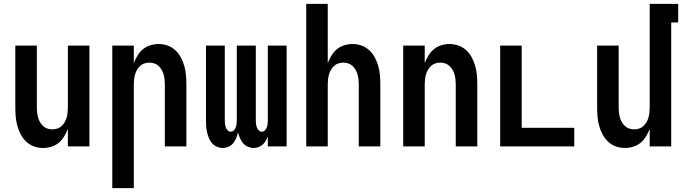

<svg xmlns="http://www.w3.org/2000/svg" viewBox="-20 -755 3540 990"><path d="M202 8Q178 8 155.5 0Q133 -8 115.5 -24.5Q98 -41 87 -62Q76 -83 69.5 -106Q63 -129 61 -152.5Q59 -176 59 -200V-520H170V-200Q170 -187 171.5 -174Q173 -161 176.5 -148.5Q180 -136 186.5 -125Q193 -114 202.5 -105Q212 -96 224.5 -92Q237 -88 250 -88Q263 -88 275.5 -92Q288 -96 297.5 -105Q307 -114 313.5 -125Q320 -136 323.5 -148.5Q327 -161 328.5 -174Q330 -187 330 -200V-520H441V0H330V-90Q322 -70 310.5 -51Q299 -32 282.5 -18.5Q266 -5 245 1.5Q224 8 202 8Z M559 215V-520H670V-430Q678 -450 689.5 -469Q701 -488 717.5 -501.5Q734 -515 755 -521.5Q776 -528 798 -528Q822 -528 844.5 -520Q867 -512 884.5 -495.5Q902 -479 913 -458Q924 -437 930.5 -414Q937 -391 939 -367.5Q941 -344 941 -320V0H830V-320Q830 -333 828.5 -346Q827 -359 823.5 -371.5Q820 -384 813.5 -395Q807 -406 797.5 -415Q788 -424 775.5 -428Q763 -432 750 -432Q737 -432 724.5 -428Q712 -424 702.5 -415Q693 -406 686.5 -395Q680 -384 676.5 -371.5Q673 -359 671.5 -346Q670 -333 670 -320V215Z M1128 8Q1113 8 1098 1.5Q1083 -5 1073 -17Q1063 -29 1057 -43.5Q1051 -58 1047.5 -73.5Q1044 -89 1043 -104.5Q1042 -120 1042 -136V-520H1139V-136Q1139 -127 1140 -117.5Q1141 -108 1144 -99Q1147 -90 1154 -83Q1161 -76 1170 -76Q1179 -76 1186 -83Q1193 -90 1196 -99Q1199 -108 1200 -117.5Q1201 -127 1201 -136V-520H1299V-136Q1299 -127 1300 -117.5Q1301 -108 1304 -99Q1307 -90 1314 -83Q1321 -76 1330 -76Q1339 -76 1346 -83Q1353 -90 1356 -99Q1359 -108 1360 -117.5Q1361 -127 1361 -136V-520H1458V0H1361V-52Q1357 -40 1350.5 -29Q1344 -18 1334.5 -9.5Q1325 -1 1313 3.5Q1301 8 1288 8Q1273 8 1258 1.5Q1243 -5 1233 -17Q1223 -29 1217 -43.5Q1211 -58 1207 -73Q1204 -58 1198 -43.5Q1192 -29 1182.5 -17Q1173 -5 1158.5 1.5Q1144 8 1128 8Z M1559 0V-735H1670V-430Q1678 -450 1689.5 -469Q1701 -488 1717.5 -501.5Q1734 -515 1755 -521.5Q1776 -528 1798 -528Q1822 -528 1844.5 -520Q1867 -512 1884.5 -495.5Q1902 -479 1913 -458Q1924 -437 1930.5 -414Q1937 -391 1939 -367.5Q1941 -344 1941 -320V0H1830V-320Q1830 -333 1828.5 -346Q1827 -359 1823.5 -371.5Q1820 -384 1813.5 -395Q1807 -406 1797.5 -415Q1788 -424 1775.5 -428Q1763 -432 1750 -432Q1737 -432 1724.5 -428Q1712 -424 1702.5 -415Q1693 -406 1686.5 -395Q1680 -384 1676.5 -371.5Q1673 -359 1671.5 -346Q1670 -333 1670 -320V0Z M2059 0V-520H2170V-430Q2178 -450 2189.5 -469Q2201 -488 2217.5 -501.5Q2234 -515 2255 -521.5Q2276 -528 2298 -528Q2322 -528 2344.5 -520Q2367 -512 2384.5 -495.5Q2402 -479 2413 -458Q2424 -437 2430.5 -414Q2437 -391 2439 -367.5Q2441 -344 2441 -320V0H2330V-320Q2330 -333 2328.5 -346Q2327 -359 2323.5 -371.5Q2320 -384 2313.5 -395Q2307 -406 2297.5 -415Q2288 -424 2275.5 -428Q2263 -432 2250 -432Q2237 -432 2224.5 -428Q2212 -424 2202.5 -415Q2193 -406 2186.5 -395Q2180 -384 2176.5 -371.5Q2173 -359 2171.5 -346Q2170 -333 2170 -320V0Z M2559 0V-520H2670V-96H2941V0Z M3202 8Q3178 8 3155.5 0Q3133 -8 3115.5 -24.5Q3098 -41 3087 -62Q3076 -83 3069.5 -106Q3063 -129 3061 -152.5Q3059 -176 3059 -200V-520H3170V-200Q3170 -187 3171.5 -174Q3173 -161 3176.5 -148.5Q3180 -136 3186.5 -125Q3193 -114 3202.5 -105Q3212 -96 3224.5 -92Q3237 -88 3250 -88Q3263 -88 3275.5 -92Q3288 -96 3297.5 -105Q3307 -114 3313.5 -125Q3320 -136 3323.5 -148.5Q3327 -161 3328.5 -174Q3330 -187 3330 -200V-735H3477V-639H3441V0H3330V-90Q3322 -70 3310.5 -51Q3299 -32 3282.5 -18.5Q3266 -5 3245 1.5Q3224 8 3202 8Z"/></svg>

Font: Iosevka Term Curly
Style: Bold
Weight: 700
Designer: Belleve Invis
Foundry: Belleve Invis
Version: Version 32.3.0